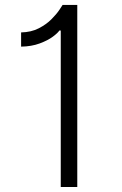

<svg xmlns="http://www.w3.org/2000/svg" viewBox="-20 -747 486 767"><path d="M288.7 -727.3V0H222.7V-625H217Q211.6 -615.8 191.4 -600.7Q171.2 -585.6 138.7 -573.5Q106.2 -561.4 64.3 -560.7V-617.5Q104.4 -618.3 134.8 -633.9Q165.1 -649.5 185.7 -670.3Q206.3 -691.1 217.3 -707.7Q228.3 -724.4 230.1 -727.3Z"/></svg>

Font: Inter Zeller Light
Style: Regular
Weight: 300
Designer: Rasmus Andersson; Joe Bland
Foundry: zeller
Version: Version 3.015;git-dec3a8cb1